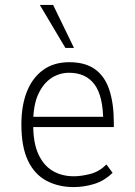

<svg xmlns="http://www.w3.org/2000/svg" viewBox="-20 -753 551 781"><path d="M280 8Q218 8 169.5 -17.5Q121 -43 94 -99Q67 -155 67 -247Q67 -324 89.5 -380.5Q112 -437 155.5 -468.5Q199 -500 262 -500Q327 -500 367 -471Q407 -442 425 -386.5Q443 -331 443 -254V-236H99V-278H420L400 -256Q400 -362 364.5 -409.5Q329 -457 261 -457Q222 -457 189 -435.5Q156 -414 135.5 -369.5Q115 -325 115 -253V-246Q115 -171 136.5 -125Q158 -79 195 -57.5Q232 -36 280 -36Q311 -36 347.5 -45.5Q384 -55 413 -84L438 -50Q404 -17 362.5 -4.5Q321 8 280 8ZM246 -558 142 -733H196L281 -558Z"/></svg>

Font: Nunito Sans 7pt Condensed ExtraLight
Style: Regular
Weight: 250
Width: 3
Designer: Vernon Adams
Foundry: Vernon Adams
Version: Version 3.101;gftools[0.9.27]